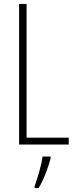

<svg xmlns="http://www.w3.org/2000/svg" viewBox="-20 -734 387 975"><path d="M77 0H329V-35H115V-714H77ZM237 71V61H196C192 101 169 175 156 211V221H176C203 177 224 118 237 71Z"/></svg>

Font: Noto Sans ExtraCondensed ExtraLight
Style: Regular
Weight: 200
Width: 2
Designer: Monotype Design Team
Foundry: Monotype Imaging Inc.
Version: Version 2.013